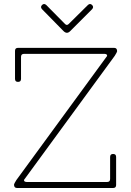

<svg xmlns="http://www.w3.org/2000/svg" viewBox="-20 -939 655 959"><path d="M500 -670H100Q85 -670 85 -655V-545Q85 -530 70 -530Q55 -530 55 -545V-685Q55 -700 70 -700H550Q565 -700 565 -683Q565 -679 553 -660L104 -46Q98 -40 101 -35Q104 -30 115 -30H515Q530 -30 530 -45V-155Q530 -170 545 -170Q560 -170 560 -155V-15Q560 0 545 0H65Q50 0 50 -17Q50 -21 62 -40L511 -654Q517 -660 514 -665Q511 -670 500 -670ZM211 -914 305 -819Q314 -810 323 -819L419 -914Q430 -924 440 -914Q450 -904 440 -893L330 -783Q314 -767 297 -784L190 -893Q180 -904 190 -914Q200 -924 211 -914Z"/></svg>

Font: ClassicType
Style: Regular
Weight: 400
Version: Version 1.004